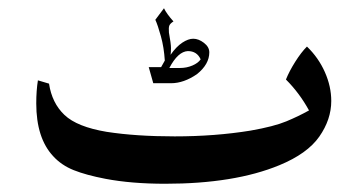

<svg xmlns="http://www.w3.org/2000/svg" viewBox="-20 -438 881 466"><path d="M784 -193Q784 -148 755 -106.5Q726 -65 658 -37Q549 8 381 8Q299 8 236 -4Q189 -13 159 -25Q129 -37 109 -59Q68 -103 68 -187Q68 -218 72 -243L99 -235Q106 -188 136.5 -159Q167 -130 239 -118Q310 -107 404 -107Q502 -107 588 -121Q645 -131 675 -143.5Q705 -156 730 -170Q707 -212 674 -245Q682 -265 696.5 -288Q711 -311 725 -325Q753 -298 768.5 -263Q784 -228 784 -193ZM401 -386Q393 -381 391 -376Q389 -371 390 -359Q395 -332 395 -321Q395 -311 394 -305Q408 -325 422.5 -334.5Q437 -344 449 -344Q462 -344 475 -334Q488 -324 488 -311Q488 -282 458 -258Q426 -236 395 -236H352L341 -275H371L380 -291Q378 -323 370.5 -350Q363 -377 357 -390L378 -418Q384 -405 401 -386ZM436 -314Q412 -313 391 -273H417Q433 -273 447 -279Q461 -285 467 -294Q458 -314 436 -314Z"/></svg>

Font: Mirza Medium
Style: Regular
Weight: 500
Designer: Arabic design by Kourosh Beigpour, Latin design by Eduardo Tunni, engineering by Lasse Fister
Version: Version 1.0010g